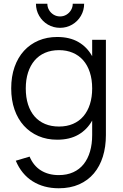

<svg xmlns="http://www.w3.org/2000/svg" viewBox="-20 -753 657 1028"><path d="M301.5 -604Q266 -604 236.5 -621.2Q207 -638.5 189.8 -668.2Q172.5 -698 172.5 -733H233.5Q233.5 -714.5 242.8 -699Q252 -683.5 267.5 -674.2Q283 -665 301.5 -665Q320 -665 335.5 -674.2Q351 -683.5 360.2 -699Q369.5 -714.5 369.5 -733H430.5Q430.5 -698 413.2 -668.2Q396 -638.5 366.2 -621.2Q336.5 -604 301.5 -604ZM286 -555Q353 -555 399.8 -528Q446.5 -501 473.5 -452V-540H547V-29.5Q547 33 530.8 85.2Q514.5 137.5 482.8 175.2Q451 213 403.8 234Q356.5 255 294.5 255Q214 255 154.5 217.5Q95 180 64.5 107.5L138.5 85.5Q159 134.5 199.2 159.5Q239.5 184.5 294.5 184.5Q338.5 184.5 372 169.2Q405.5 154 428 125.8Q450.5 97.5 462 58Q473.5 18.5 473.5 -30V-107.5Q446 -58.5 399.5 -31.8Q353 -5 286 -5Q231 -5 185.8 -24.5Q140.5 -44 108 -79.8Q75.5 -115.5 57.8 -166.2Q40 -217 40 -279.5Q40 -343.5 58 -394.5Q76 -445.5 108.5 -481Q141 -516.5 186.2 -535.8Q231.5 -555 286 -555ZM296 -75.5Q338 -75.5 371 -89.8Q404 -104 426.8 -130.8Q449.5 -157.5 461.5 -195.2Q473.5 -233 473.5 -279.5Q473.5 -327.5 461 -365.8Q448.5 -404 425.5 -430.2Q402.5 -456.5 369.5 -470.5Q336.5 -484.5 296 -484.5Q254 -484.5 221 -470.2Q188 -456 165.2 -429.2Q142.5 -402.5 130.2 -364.8Q118 -327 118 -279.5Q118 -231.5 130.2 -193.5Q142.5 -155.5 165.5 -129.2Q188.5 -103 221.5 -89.2Q254.5 -75.5 296 -75.5Z"/></svg>

Font: Vela Sans
Style: Regular
Weight: 400
Designer: Principal design: Mikhail Sharanda - project Manrope.
Design modification: Ravid Balaliev
Foundry: Mikhail Sharanda
Version: Version 1.001